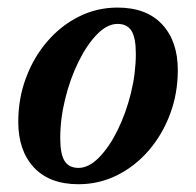

<svg xmlns="http://www.w3.org/2000/svg" viewBox="-20 -462 504 494"><path d="M282.5 -442.5Q357 -442.5 397.2 -399.2Q437.5 -356 437.5 -281.5Q437.5 -222 417.8 -169Q398 -116 363 -75.2Q328 -34.5 281.5 -11.2Q235 12 182 12Q107.5 12 67.2 -31.2Q27 -74.5 27 -148.5Q27 -208.5 46.8 -261.5Q66.5 -314.5 101.5 -355.2Q136.5 -396 182.8 -419.2Q229 -442.5 282.5 -442.5ZM182 -30Q208.5 -30 234.8 -56.8Q261 -83.5 282.5 -127Q304 -170.5 316.8 -222.2Q329.5 -274 329.5 -323.5Q329.5 -365 318.2 -382.8Q307 -400.5 282.5 -400.5Q256 -400.5 229.8 -373.8Q203.5 -347 182 -303.2Q160.5 -259.5 147.8 -208Q135 -156.5 135 -106.5Q135 -65.5 146.2 -47.8Q157.5 -30 182 -30Z"/></svg>

Font: Newsreader 16pt SemiBold
Style: Italic
Weight: 600
Italic angle: -17°
Designer: Hugues Gentile
Foundry: Production Type
Version: Version 1.003; ttfautohint (v1.8.3)